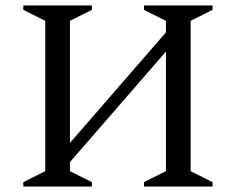

<svg xmlns="http://www.w3.org/2000/svg" viewBox="-20 -680 860 700"><path d="M65 0V-16L145 -56V-604L65 -644V-660H315V-644L235 -604V-159L585 -562V-604L505 -644V-660H755V-644L675 -604V-56L755 -16V0H505V-16L585 -56V-492L235 -89V-56L315 -16V0Z"/></svg>

Font: Spectral
Style: Regular
Weight: 400
Designer: Jean-Baptiste Levee
Foundry: Production Type
Version: Version 2.001